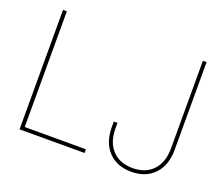

<svg xmlns="http://www.w3.org/2000/svg" viewBox="-120 -909 1279 1099"><g transform="rotate(20 519.0 -359.5)"><path d="M88.9 0V-727.5H112.3V-22.5H484.9V0ZM772 9.8Q683.6 9.8 632.1 -44.9Q580.6 -99.6 580.6 -193.4V-226.6H603V-193.4Q603 -109.4 647.9 -61Q692.9 -12.7 772 -12.7Q851.1 -12.7 896 -61Q940.9 -109.4 940.9 -193.4V-727.5H963.4V-193.4Q963.4 -99.6 911.9 -44.9Q860.4 9.8 772 9.8Z"/></g></svg>

Font: Inter 28pt Thin
Style: Regular
Weight: 250
Designer: Rasmus Andersson
Foundry: rsms
Version: Version 4.001;git-66647c0bb